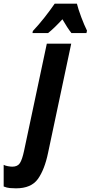

<svg xmlns="http://www.w3.org/2000/svg" viewBox="-147 -786 494 1046"><path d="M115 -606Q147 -631 193 -681Q220 -634 242 -606H324L327 -619Q312 -649 295.5 -693Q279 -737 272 -766H151Q124 -727 94 -689Q64 -651 32 -617L30 -606ZM115 46 241 -548H108L-16 36Q-26 83 -38.5 102.5Q-51 122 -80 122Q-89 122 -103.5 119.5Q-118 117 -127 112V230Q-110 237 -93.5 238.5Q-77 240 -60 240Q23 240 59.5 189Q96 138 115 46Z"/></svg>

Font: Noto Sans UI Condensed ExtraBold
Style: Italic
Weight: 800
Width: 3
Designer: Monotype Design Team
Foundry: Monotype Imaging Inc.
Version: 1.001